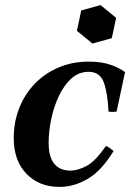

<svg xmlns="http://www.w3.org/2000/svg" viewBox="-20 -718 521 754"><path d="M213 16Q134 16 84 -35.5Q34 -87 34 -175Q34 -239 55.5 -293.5Q77 -348 116.5 -389Q156 -430 210 -453Q264 -476 329 -476Q378 -476 413 -464Q448 -452 471 -435L438 -280Q422 -277 406 -280Q403 -351 388 -393.5Q373 -436 328 -436Q289 -436 260 -409.5Q231 -383 211 -340.5Q191 -298 181 -249.5Q171 -201 171 -157Q171 -102 193 -75Q215 -48 257 -48Q285 -48 319.5 -66Q354 -84 396 -145Q405 -141 412 -136Q419 -131 426 -125Q380 -49 326 -16.5Q272 16 213 16ZM375 -698 436 -648 419 -568 343 -547 282 -597 299 -677Z"/></svg>

Font: Poltawski Nowy
Style: Bold Italic
Weight: 700
Italic angle: -12°
Designer: Adam Pótawski, Mateusz Machalski, Borys Kosmynka, Ania Wieluska
Foundry: Capitalics.wtf
Version: Version 1.001;gftools[0.9.25]